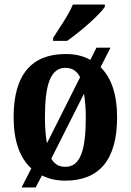

<svg xmlns="http://www.w3.org/2000/svg" viewBox="-20 -786 577 846"><path d="M214 -619V-606H276C332 -645 420 -721 442 -756V-766H301C283 -721 241 -662 214 -619ZM118 -44 75 40H137L165 -13C194 2 228 10 267 10C418 10 496 -82 496 -270C496 -371 470 -444 423 -490L467 -576H405L378 -522C347 -540 310 -548 270 -548C119 -548 40 -457 40 -270C40 -165 67 -90 118 -44ZM333 -446 187 -155C181 -186 178 -224 178 -270C178 -414 203 -487 268 -487C298 -487 318 -474 333 -446ZM269 -51C239 -51 221 -62 206 -87L350 -373C355 -343 358 -309 358 -268C358 -125 334 -51 269 -51Z"/></svg>

Font: Noto Serif Condensed
Style: Bold
Weight: 700
Width: 3
Designer: Monotype Design Team
Foundry: Monotype Imaging Inc.
Version: Version 2.015